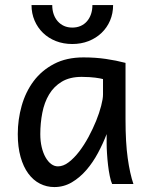

<svg xmlns="http://www.w3.org/2000/svg" viewBox="-20 -738 602 770"><path d="M393.1 -420.9Q387.2 -422.4 379.9 -423.8Q372.6 -425.3 362.5 -426.5Q352.5 -427.7 339.1 -428.7Q325.7 -429.7 307.6 -429.7Q259.8 -429.7 227.8 -410.4Q195.8 -391.1 176.8 -359.1Q157.7 -327.1 149.7 -285.6Q141.6 -244.1 141.6 -200.2Q141.6 -171.9 147.2 -148.2Q152.8 -124.5 162.6 -107.2Q172.4 -89.8 185.1 -80.3Q197.8 -70.8 212.4 -70.8Q233.9 -70.8 255.6 -87.4Q277.3 -104 297.4 -130.1Q317.4 -156.2 335 -188.7Q352.5 -221.2 365.5 -253.2Q378.4 -285.2 385.7 -313.5Q393.1 -341.8 393.1 -358.9ZM429.7 0Q424.3 -11.7 420.2 -32.2Q416 -52.7 413.3 -75.9Q410.6 -99.1 409.2 -122.1Q407.7 -145 407.7 -161.1V-200.2Q393.1 -162.1 372.8 -124.3Q352.5 -86.4 326.4 -56.2Q300.3 -25.9 268.1 -6.8Q235.8 12.2 197.8 12.2Q167 12.2 140.1 -1.5Q113.3 -15.1 93.5 -42Q73.7 -68.8 62.5 -108.6Q51.3 -148.4 51.3 -200.2Q51.3 -258.3 66.9 -313.7Q82.5 -369.1 114.7 -412.4Q147 -455.6 196.8 -481.7Q246.6 -507.8 314.9 -507.8Q362.3 -507.8 404.3 -501.7Q446.3 -495.6 483.4 -485.8V-258.8Q483.4 -166.5 492.2 -103.8Q501 -41 515.1 0ZM433.6 -717.8Q433.6 -684.1 421.4 -655.5Q409.2 -627 387.2 -606Q365.2 -585 335.2 -573.2Q305.2 -561.5 270 -561.5Q234.4 -561.5 204.3 -573.2Q174.3 -585 152.6 -606Q130.9 -627 118.7 -655.5Q106.4 -684.1 106.4 -717.8H189.5Q189.5 -697.8 195.1 -681.4Q200.7 -665 211.4 -652.8Q222.2 -640.6 236.8 -634Q251.5 -627.4 270 -627.4Q288.6 -627.4 303.5 -634Q318.4 -640.6 328.9 -652.8Q339.4 -665 345 -681.4Q350.6 -697.8 350.6 -717.8Z"/></svg>

Font: Andika Cyr
Style: Regular
Weight: 400
Designer: Victor Gaultney, Annie Olsen, Julie Remington, Don Collingsworth, Eric Hays, Becca Hirsbrunner
Foundry: SIL International
Version: Version 5.000